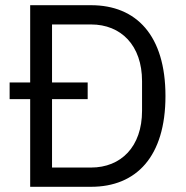

<svg xmlns="http://www.w3.org/2000/svg" viewBox="-20 -718 714 738"><path d="M96 0H330C504 0 616 -116 616 -349C616 -582 504 -698 330 -698H96V-401H17V-337H96ZM180 -74V-337H317V-401H180V-624H330C445 -624 526 -544 526 -406V-292C526 -154 445 -74 330 -74Z"/></svg>

Font: IBM Plex Arabic
Style: Regular
Weight: 400
Designer: Mike Abbink, Paul van der Laan, Pieter van Rosmalen, Wael Morcos, Khajak Apelian
Foundry: Bold Monday
Version: Version 1.0